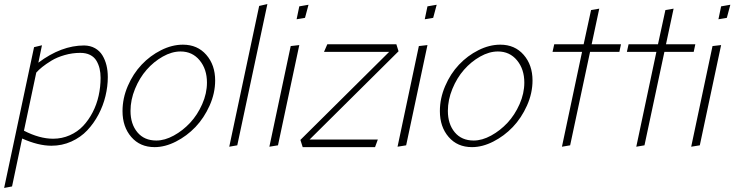

<svg xmlns="http://www.w3.org/2000/svg" viewBox="-50 -718 3584 937"><path d="M360.8 -496.1Q249 -496.1 137.2 -412.1L154.8 -497.1L116.2 -487.8L-29.8 199.2L8.8 191.9L58.1 -42Q136.7 -6.8 201.2 -6.8Q252.9 -6.8 298.3 -27.3Q343.8 -47.9 375.7 -81.8Q407.7 -115.7 430.7 -159.2Q453.6 -202.6 464.8 -249.5Q476.1 -296.4 476.1 -341.8Q476.1 -373 469.5 -399.7Q462.9 -426.3 449.7 -448Q436.5 -469.7 413.8 -482.7Q391.1 -495.6 360.8 -496.1ZM209 -41Q143.1 -41 66.9 -80.1L127 -363.8Q138.7 -377 156.2 -391.1Q173.8 -405.3 200.9 -421.9Q228 -438.5 265.4 -449.2Q302.7 -460 341.8 -460Q369.6 -460 389.6 -450Q409.7 -439.9 420.4 -421.9Q431.2 -403.8 436 -383.3Q440.9 -362.8 440.9 -337.9Q440.9 -293.9 431.4 -251Q421.9 -208 402.3 -170.2Q382.8 -132.3 355.7 -103.5Q328.6 -74.7 290.5 -57.9Q252.4 -41 209 -41Z M704.6 0Q755.4 0 808.6 -27.1Q861.8 -54.2 903.8 -98.1Q945.8 -142.1 972.9 -202.6Q1000 -263.2 1000 -325.2Q1000 -400.9 956.8 -450.4Q913.6 -500 842.8 -500Q789.6 -500 736.1 -473.1Q682.6 -446.3 641.1 -402.3Q599.6 -358.4 573.7 -298.3Q547.9 -238.3 547.9 -175.8Q547.9 -99.1 590.6 -49.6Q633.3 0 704.6 0ZM831.1 -466.8Q888.7 -466.8 924.3 -423.6Q960 -380.4 960 -314.9Q960 -262.2 936.8 -209.7Q913.6 -157.2 877.9 -118.9Q842.3 -80.6 798.1 -56.4Q753.9 -32.2 712.9 -32.2Q653.8 -32.2 620.4 -72.5Q586.9 -112.8 586.9 -176.8Q586.9 -230.5 608.9 -284.2Q630.9 -337.9 665.5 -377.4Q700.2 -417 744.4 -441.9Q788.6 -466.8 831.1 -466.8Z M1214.8 -689 1068.8 -2 1107.9 -8.8 1254.9 -698.2Z M1455.6 -694.8 1410.6 -687 1397.5 -624 1438.5 -630.9ZM1368.7 -493.2 1264.6 -2 1306.6 -8.8 1410.6 -498Z M1780.3 0 1793.9 -37.1H1460.9L1895 -467.8L1884.3 -502H1547.4L1531.2 -464.8H1849.1L1416 -35.2L1427.2 0Z M2081.1 -694.8 2036.1 -687 2022.9 -624 2064 -630.9ZM1994.1 -493.2 1890.1 -2 1932.1 -8.8 2036.1 -498Z M2253.4 0Q2304.2 0 2357.4 -27.1Q2410.6 -54.2 2452.6 -98.1Q2494.6 -142.1 2521.7 -202.6Q2548.8 -263.2 2548.8 -325.2Q2548.8 -400.9 2505.6 -450.4Q2462.4 -500 2391.6 -500Q2338.4 -500 2284.9 -473.1Q2231.4 -446.3 2189.9 -402.3Q2148.4 -358.4 2122.6 -298.3Q2096.7 -238.3 2096.7 -175.8Q2096.7 -99.1 2139.4 -49.6Q2182.1 0 2253.4 0ZM2379.9 -466.8Q2437.5 -466.8 2473.1 -423.6Q2508.8 -380.4 2508.8 -314.9Q2508.8 -262.2 2485.6 -209.7Q2462.4 -157.2 2426.8 -118.9Q2391.1 -80.6 2346.9 -56.4Q2302.7 -32.2 2261.7 -32.2Q2202.6 -32.2 2169.2 -72.5Q2135.7 -112.8 2135.7 -176.8Q2135.7 -230.5 2157.7 -284.2Q2179.7 -337.9 2214.4 -377.4Q2249 -417 2293.2 -441.9Q2337.4 -466.8 2379.9 -466.8Z M2980.5 -502H2837.4L2874.5 -675.8L2834.5 -668.9L2798.3 -502H2654.8L2646.5 -464.8H2790.5L2692.4 -2L2732.4 -8.8L2829.6 -464.8H2972.7Z M3343.3 -502H3200.2L3237.3 -675.8L3197.3 -668.9L3161.1 -502H3017.6L3009.3 -464.8H3153.3L3055.2 -2L3095.2 -8.8L3192.4 -464.8H3335.4Z M3514.2 -694.8 3469.2 -687 3456.1 -624 3497.1 -630.9ZM3427.2 -493.2 3323.2 -2 3365.2 -8.8 3469.2 -498Z"/></svg>

Font: Comic Neue Angular Light Italic
Style: Regular
Weight: 300
Italic angle: -12°
Designer: Craig Rozynski
Foundry: Craig Rozynski
Version: Version 2.003